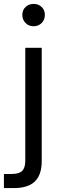

<svg xmlns="http://www.w3.org/2000/svg" viewBox="-48 -740 310 980"><path d="M-28 220V148H11Q49 148 65 132.5Q81 117 81 80V-496H165V82Q165 130 149 160.5Q133 191 101.5 205.5Q70 220 24 220ZM124 -606Q99 -606 82.5 -622.5Q66 -639 66 -664Q66 -689 82.5 -704.5Q99 -720 124 -720Q148 -720 164.5 -704.5Q181 -689 181 -664Q181 -639 164.5 -622.5Q148 -606 124 -606Z"/></svg>

Font: DM Sans 24pt
Style: Regular
Weight: 400
Designer: Colophon Foundry, Jonny Pinhorn
Foundry: Colophon Foundry
Version: Version 4.004;gftools[0.9.30]